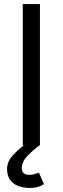

<svg xmlns="http://www.w3.org/2000/svg" viewBox="-20 -720 311 952"><path d="M93 0V-700H178V0ZM129 212Q95 212 69 201.5Q43 191 29 170Q15 149 15 118Q15 81 44.5 49Q74 17 112 -10L177 0Q144 24 116 53Q88 82 88 116Q88 130 97.5 138.5Q107 147 124 147Q141 147 154.5 142.5Q168 138 173 136L198 193Q185 202 167.5 207Q150 212 129 212Z"/></svg>

Font: Figtree
Style: Regular
Weight: 400
Designer: Erik Kennedy
Foundry: Erik Kennedy
Version: Version 2.002